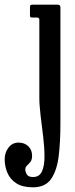

<svg xmlns="http://www.w3.org/2000/svg" viewBox="-96 -540 320 820"><path d="M62 -465H43.5Q36.5 -465 34.2 -466.5Q32 -468 32 -475V-508.5Q32 -516 34 -518Q36 -520 43.5 -520H150Q162 -520 162 -509V-11Q162 64 154.8 125.5Q147.5 187 122.8 223.5Q98 260 45 260Q0.5 260 -26 243Q-52.5 226 -64.2 198.5Q-76 171 -76 140Q-76 111.5 -59.5 90.2Q-43 69 -17 69Q8.5 69 24.8 84.5Q41 100 41 125Q41 142.5 33.8 151.5Q26.5 160.5 19.2 167.2Q12 174 12 184Q12 193.5 18.5 204.8Q25 216 45 216Q72.5 216 83.2 192Q94 168 94 129.2Q94 90.5 88.5 44.8Q83 -1 77.5 -45.5Q72 -90 72 -124V-455.5Q72 -465 62 -465Z"/></svg>

Font: Besley* Condensed
Style: Regular
Weight: 400
Width: 3
Designer: Owen Earl
Foundry: indestructible type*
Version: Version 3.000; ttfautohint (v1.8.3)